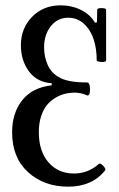

<svg xmlns="http://www.w3.org/2000/svg" viewBox="-20 -697 451 727"><path d="M25.9 -195.8Q25.9 -269.5 64.2 -317.6Q102.5 -365.7 175.8 -374V-381.8Q120.6 -385.3 89.8 -426.5Q59.1 -467.8 59.1 -525.9Q59.1 -589.4 101.3 -633.1Q143.6 -676.8 210 -676.8Q251.5 -676.8 286.9 -659.2Q322.3 -641.6 339.8 -610.8L347.2 -612.8L348.1 -660.2Q348.1 -666.5 365 -666.3Q381.8 -666 381.8 -660.2V-467.8Q381.8 -463.9 373 -462.6Q364.3 -461.4 355.2 -463.4Q346.2 -465.3 346.2 -469.2Q346.2 -512.2 334.7 -547.9Q323.2 -583.5 298.1 -606.7Q272.9 -629.9 237.8 -629.9Q198.2 -629.9 172.6 -597.9Q147 -565.9 147 -518.1Q147 -481.9 160.4 -451.7Q173.8 -421.4 201.2 -405.8Q233.9 -384.8 310.1 -384.8Q319.8 -384.8 320.8 -361.8Q321.3 -339.8 314 -335.9Q312 -335 310.1 -335.9Q286.1 -346.2 263.2 -346.2Q243.7 -346.2 225.1 -341.6Q206.5 -336.9 188.5 -325.9Q170.4 -314.9 157 -298.3Q143.6 -281.7 135.3 -255.6Q127 -229.5 127 -196.8Q127 -124 163.8 -82Q200.7 -40 259.8 -40Q313.5 -40 354 -76.2Q357.4 -79.6 364.5 -74.7Q371.6 -69.8 376.2 -62.5Q380.9 -55.2 377.9 -51.8Q329.1 9.8 237.8 9.8Q146.5 9.8 86.2 -45.2Q25.9 -100.1 25.9 -195.8Z"/></svg>

Font: Junicode SmCond Medium
Style: Regular
Weight: 500
Width: 4
Designer: Peter S. Baker
Version: Version 2.206